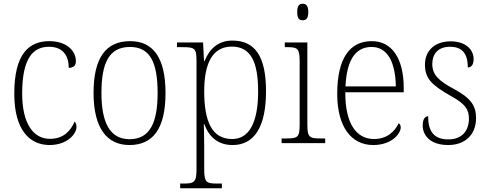

<svg xmlns="http://www.w3.org/2000/svg" viewBox="-20 -762 2600 1022"><path d="M244 10C337 10 387 -49 387 -85C387 -100 384 -108 377 -115C357 -67 319 -23 247 -23C159 -22 98 -102 98 -264C98 -453 156 -513 241 -513C316 -513 346 -464 346 -401C370 -401 384 -412 384 -436C384 -496 329 -543 243 -543C135 -543 56 -477 56 -263C56 -70 138 10 244 10Z M669 10C795 10 861 -78 861 -267C861 -455 795 -543 673 -543C543 -543 478 -454 478 -267C478 -79 550 10 669 10ZM670 -21C565 -21 520 -109 520 -267C520 -430 562 -512 672 -512C777 -512 819 -433 819 -267C819 -113 780 -21 670 -21Z M939 240H1161V215H1136C1080 215 1067 210 1067 140V18C1067 -39 1065 -79 1065 -102H1067C1093 -32 1141 10 1218 10C1329 10 1396 -79 1396 -277C1396 -463 1337 -546 1217 -546C1138 -546 1093 -498 1069 -437H1066L1061 -536H922V-511H951C1016 -511 1026 -506 1026 -438V139C1026 209 1013 215 957 215H939ZM1216 -22C1105 -22 1067 -121 1067 -276C1067 -420 1108 -514 1214 -514C1314 -514 1354 -434 1354 -275C1354 -115 1309 -22 1216 -22Z M1591 -654C1609 -654 1621 -663 1621 -698C1621 -732 1609 -742 1591 -742C1573 -742 1562 -732 1562 -698C1562 -663 1573 -654 1591 -654ZM1479 0H1711V-25H1690C1627 -25 1616 -30 1616 -99V-536H1496V-511H1508C1564 -511 1575 -505 1575 -435V-98C1575 -30 1564 -25 1501 -25H1479Z M1967 10C2063 10 2113 -49 2113 -84C2113 -96 2108 -102 2102 -106C2081 -61 2039 -22 1971 -22C1877 -22 1817 -104 1818 -271H2129V-294C2129 -451 2066 -543 1959 -543C1841 -543 1775 -451 1775 -262C1775 -88 1849 10 1967 10ZM2087 -302H1819C1825 -431 1865 -512 1958 -512C2045 -512 2085 -427 2087 -302Z M2366 10C2455 10 2514 -45 2514 -133C2514 -197 2489 -239 2395 -289C2319 -330 2281 -362 2281 -421C2281 -473 2310 -513 2375 -513C2437 -513 2470 -481 2470 -403C2490 -403 2501 -419 2501 -448C2501 -496 2461 -542 2379 -542C2295 -542 2242 -493 2242 -418C2242 -344 2278 -309 2380 -251C2459 -208 2476 -178 2476 -130C2476 -65 2438 -20 2367 -20C2286 -20 2259 -67 2259 -143C2243 -143 2230 -129 2230 -94C2230 -45 2266 10 2366 10Z"/></svg>

Font: Noto Serif Thai SemiCondensed ExtraLight
Style: Regular
Weight: 200
Width: 4
Designer: Monotype Design Team
Foundry: Monotype Imaging Inc.
Version: Version 2.002